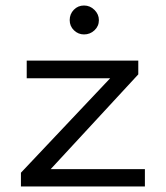

<svg xmlns="http://www.w3.org/2000/svg" viewBox="-20 -677 603 697"><path d="M56 0V-50L380 -393H77V-457H482V-407L164 -63H506V0ZM285 -552Q264 -552 248.5 -567Q233 -582 233 -604Q233 -626 248 -641.5Q263 -657 285 -657Q307 -657 323 -641Q339 -625 339 -604Q339 -582 323 -567Q307 -552 285 -552Z"/></svg>

Font: Inconsolata SemiExpanded
Style: Regular
Weight: 400
Width: 6
Monospace: yes
Designer: Raph Levien, Cyreal, Brenton Simpson
Foundry: Raph Levien, Cyreal, Google
Version: Version 3.100; ttfautohint (v1.8.4.7-5d5b)